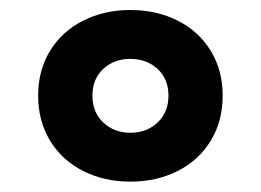

<svg xmlns="http://www.w3.org/2000/svg" viewBox="-20 -758 511 376"><path d="M54.7 -570.7Q54.7 -620.1 77.9 -658.3Q101.1 -696.4 142.6 -717.4Q184 -738.4 235.3 -738.4Q286.9 -738.4 328.3 -717.4Q369.7 -696.4 392.9 -658.1Q416.1 -619.9 416.1 -570.7Q416.1 -521.3 392.9 -482.8Q369.7 -444.3 328.3 -423.3Q286.9 -402.3 235.3 -402.3Q184 -402.3 142.6 -423.3Q101.1 -444.3 77.9 -482.8Q54.7 -521.3 54.7 -570.7ZM309.9 -570.7Q309.9 -603.3 288.6 -623Q267.3 -642.7 235 -642.7Q203.4 -642.7 182.2 -623Q161 -603.3 161 -570.7Q161 -538.1 182.3 -518.1Q203.6 -498 235.2 -498Q267.4 -498 288.6 -518.1Q309.9 -538.1 309.9 -570.7Z"/></svg>

Font: Mona Sans VF XLt
Style: Regular
Weight: 200
Designer: Deni Anggara
Foundry: GitHub
Version: Version 2.000;Glyphs 3.2.3 (3260)